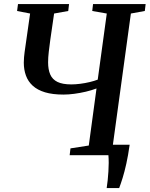

<svg xmlns="http://www.w3.org/2000/svg" viewBox="-20 -763 736 944"><path d="M504.5 161.5Q507.5 144 509.5 123Q511.5 102 513 80.2Q514.5 58.5 514.5 37.8Q514.5 17 513 0L469.5 -51.5H617.5Q610 2 601 42.2Q592 82.5 583 111.5Q574 140.5 566 161.5ZM322.5 0 326.5 -33.5 416.5 -47.5 454.5 -328Q430.5 -319 402 -312.2Q373.5 -305.5 345.2 -301.8Q317 -298 292 -298Q238.5 -298 201.2 -309.2Q164 -320.5 141 -341.5Q118 -362.5 107.5 -391.5Q97 -420.5 97 -455Q97 -468 98.2 -481.5Q99.5 -495 101 -507L128 -696.5L64 -709L68.5 -743H319.5L315.5 -709L246 -696.5L227.5 -569Q223 -537 219.8 -508.5Q216.5 -480 216.5 -456.5Q216.5 -421 227 -396.8Q237.5 -372.5 262.5 -360.2Q287.5 -348 330.5 -348Q350.5 -348 374.2 -351Q398 -354 421 -359.5Q444 -365 460.5 -371.5L505 -696.5L433.5 -709L437.5 -743H696L692 -709L623.5 -696.5L534.5 -47.5L605.5 -33.5L602 0Z"/></svg>

Font: Merriweather 72pt Medium
Style: Italic
Weight: 500
Italic angle: -7.8°
Version: Version 2.101